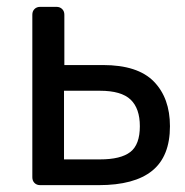

<svg xmlns="http://www.w3.org/2000/svg" viewBox="-20 -540 541 560"><path d="M97.2 0Q87 0 80.6 -6.4Q74.3 -12.7 74.3 -22.9V-497.1Q74.3 -507.3 80.6 -513.6Q87 -520 97.2 -520H144.7Q154.9 -520 161.3 -513.6Q167.7 -507.3 167.7 -497.1V-350.3H280.2Q381.8 -350.3 428.8 -302.1Q475.7 -253.9 475.7 -171.8Q475.7 -84 423.9 -42Q372.1 0 268 0ZM166.7 -75.1H271.6Q332.2 -75.1 360.1 -96.7Q387.9 -118.2 387.9 -171.8Q387.9 -223.8 360.9 -249.5Q333.8 -275.3 271.6 -275.3H166.7Z"/></svg>

Font: Rubik Light
Style: Regular
Weight: 300
Designer: Hubert and Fischer
Foundry: Hubert and Fischer
Version: Version 2.300;gftools[0.9.30]